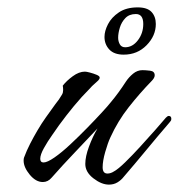

<svg xmlns="http://www.w3.org/2000/svg" viewBox="-20 -493 484 520"><path d="M275 7Q255 7 233 -10Q211 -27 211 -49Q211 -69 221 -96Q231 -123 244 -145Q213 -112 181.5 -79Q150 -46 120 -12Q110 0 96 0Q77 0 60.5 -20Q44 -40 44 -58Q44 -63 45 -66Q52 -85 61.5 -103.5Q71 -122 81 -139Q92 -158 104.5 -175.5Q117 -193 130 -211Q135 -217 139.5 -223.5Q144 -230 148 -237Q151 -242 151 -249Q151 -256 150 -261Q160 -274 177 -286.5Q194 -299 210 -299Q214 -299 223.5 -296.5Q233 -294 241.5 -290.5Q250 -287 250 -283Q250 -279 246 -275Q241 -270 235 -265Q229 -260 224 -254Q201 -231 180 -205.5Q159 -180 140 -154Q134 -145 121.5 -127.5Q109 -110 99 -92Q89 -74 89 -63Q89 -53 98 -53Q108 -53 127.5 -66.5Q147 -80 170 -101.5Q193 -123 215.5 -146Q238 -169 255.5 -188Q273 -207 280 -216Q301 -241 321 -272Q329 -284 340.5 -293.5Q352 -303 366 -303Q374 -303 386.5 -301.5Q399 -300 399 -289Q399 -285 396.5 -281Q394 -277 391 -274Q358 -240 328.5 -202.5Q299 -165 279 -121Q272 -106 265 -81.5Q258 -57 258 -40Q258 -23 271 -23Q280 -23 289 -29Q300 -35 319 -53.5Q338 -72 359.5 -95.5Q381 -119 400 -140.5Q419 -162 429 -174Q431 -176 433 -177.5Q435 -179 437 -179Q444 -179 444 -171Q444 -167 442 -165Q440 -163 438 -160Q407 -124 376.5 -87Q346 -50 315 -14Q308 -5 298 1Q288 7 275 7ZM315 -345Q289 -345 276 -359Q263 -373 263 -393Q263 -409 272.5 -427.5Q282 -446 302 -459.5Q322 -473 353 -473Q379 -473 390.5 -460.5Q402 -448 402 -428Q402 -396 377 -370.5Q352 -345 315 -345ZM319 -365Q339 -365 353.5 -384Q368 -403 368 -428Q368 -455 348 -455Q330 -455 319.5 -444Q309 -433 304.5 -418Q300 -403 300 -391Q300 -381 304.5 -373Q309 -365 319 -365Z"/></svg>

Font: Hurricane
Style: Regular
Weight: 400
Designer: Robert E. Leuschke
Foundry: Robert E. Leuschke
Version: Version 1.010; ttfautohint (v1.8.3)